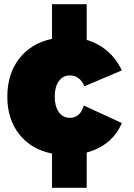

<svg xmlns="http://www.w3.org/2000/svg" viewBox="-20 -734 640 919"><path d="M381 -229 563 -145Q541 -92 498 -56Q455 -20 395 -4V165H229V1Q129 -19 72 -91.5Q15 -164 15 -271Q15 -380 72 -453.5Q129 -527 229 -548V-714H395V-543Q452 -526 495 -488.5Q538 -451 563 -397L384 -321Q362 -373 314 -373Q281 -373 261.5 -345.5Q242 -318 242 -272Q242 -225 261.5 -197.5Q281 -170 314 -170Q364 -170 381 -229Z"/></svg>

Font: TypoPRO Montserrat Alternates
Style: Regular
Weight: 900
Designer: Julieta Ulanovsky
Foundry: Julieta Ulanovsky
Version: Version 6.001